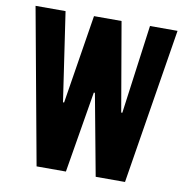

<svg xmlns="http://www.w3.org/2000/svg" viewBox="-79 -776 823 851"><g transform="rotate(10 332.5 -350.0)"><path d="M273 0 334 -366H339L407 0H539L652 -700H528L474 -300H469L400 -700H276L212 -300H207L148 -700H13L141 0Z"/></g></svg>

Font: Jakob Semi-Condensed
Style: Regular
Weight: 400
Width: 4
Designer: Alan Madić
Foundry: X Cicéro
Version: Version 1.000;Glyphs 3.1.2 (3151)